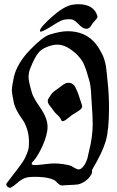

<svg xmlns="http://www.w3.org/2000/svg" viewBox="-20 -889 553 909"><path d="M392.6 -752.9Q392.6 -752.9 387.7 -752.9Q372.1 -752.9 351.6 -774.9Q331.1 -796.9 314.5 -797.9H305.7Q284.2 -797.9 269 -791Q253.9 -784.2 230 -768.6Q206.1 -752.9 185.5 -743.2Q177.7 -739.3 172.9 -739.3Q168.9 -739.3 168.9 -742.2Q168.9 -758.8 225.6 -809.1Q282.2 -859.4 321.3 -866.2Q335.9 -869.1 350.6 -869.1Q422.9 -869.1 440.4 -815.4Q441.4 -813.5 441.4 -810.5Q441.4 -805.7 438 -800.8Q434.6 -795.9 428.7 -790Q422.9 -784.2 419.9 -780.3Q418 -777.3 414.1 -771.5Q410.2 -765.6 408.2 -762.7Q406.2 -759.8 401.9 -756.8Q397.5 -753.9 392.6 -752.9ZM269.5 -321.3Q265.6 -332 252.4 -344.2Q239.3 -356.4 234.4 -363.3Q231.4 -369.1 223.6 -378.4Q215.8 -387.7 210.9 -395.5Q206.1 -403.3 206.1 -410.2Q206.1 -418 210 -422.9Q213.9 -429.7 216.8 -434.1Q219.7 -438.5 222.7 -442.4Q225.6 -446.3 227.5 -448.7Q229.5 -451.2 233.4 -454.1Q237.3 -457 238.3 -458Q239.3 -459 244.6 -462.9Q250 -466.8 252 -467.8Q255.9 -470.7 268.1 -480Q280.3 -489.3 287.6 -493.2Q294.9 -497.1 303.7 -497.1Q315.4 -497.1 323.7 -491.2Q332 -485.4 335.4 -479Q338.9 -472.7 343.8 -460.4Q348.6 -448.2 350.6 -444.3L369.1 -387.7Q369.1 -378.9 362.3 -372.1Q355.5 -365.2 340.3 -356.4Q325.2 -347.7 321.3 -344.7Q317.4 -341.8 307.1 -333.5Q296.9 -325.2 289.6 -320.3Q282.2 -315.4 277.3 -315.4Q271.5 -315.4 269.5 -321.3ZM123 -564.5Q115.2 -544.9 115.2 -523.4Q115.2 -502.9 131.8 -447.3Q137.7 -426.8 171.4 -377.9Q205.1 -329.1 205.1 -289.1Q205.1 -249 178.7 -192.4Q168 -169.9 157.7 -153.3Q147.5 -136.7 142.1 -131.3Q136.7 -126 133.3 -121.6Q129.9 -117.2 129.9 -113.3Q129.9 -107.4 147.5 -107.4Q158.2 -107.4 189.5 -111.3Q220.7 -115.2 235.4 -115.2Q272.5 -115.2 311.5 -105.5Q317.4 -103.5 331.1 -95.2Q344.7 -86.9 352.5 -86.9Q365.2 -86.9 377.9 -105.5Q383.8 -114.3 388.2 -124Q392.6 -133.8 393.6 -138.2Q394.5 -142.6 397.9 -157.7Q401.4 -172.9 402.3 -176.8Q418.9 -242.2 418.9 -302.7Q418.9 -336.9 414.1 -402.3Q413.1 -412.1 412.1 -432.1Q411.1 -452.1 410.6 -460.9Q410.2 -469.7 407.7 -484.9Q405.3 -500 400.4 -515.6Q399.4 -518.6 396 -529.8Q392.6 -541 392.1 -543.9Q391.6 -546.9 388.2 -556.6Q384.8 -566.4 383.3 -569.3Q381.8 -572.3 378.9 -580.6Q376 -588.9 373.5 -592.8Q371.1 -596.7 366.7 -603.5Q362.3 -610.4 358.4 -614.7Q354.5 -619.1 349.6 -625Q344.7 -630.9 338.9 -635.7Q292 -677.7 252 -677.7Q239.3 -677.7 227.5 -674.8Q185.5 -665 165 -642.6Q144.5 -620.1 123 -564.5ZM277.3 -10.7Q266.6 -10.7 258.8 -17.1Q251 -23.4 243.7 -31.2Q236.3 -39.1 210.9 -45.4Q185.5 -51.8 143.6 -51.8Q112.3 -51.8 96.2 -45.4Q80.1 -39.1 62.5 -23.4Q44.9 -7.8 30.3 0H26.4Q21.5 0 15.6 -4.9Q9.8 -9.8 9.8 -15.6Q9.8 -19.5 11.7 -21.5Q20.5 -33.2 39.1 -57.6Q57.6 -82 64 -89.8Q70.3 -97.7 82.5 -115.2Q94.7 -132.8 98.6 -141.6Q102.5 -150.4 108.4 -164.1Q114.3 -177.7 115.7 -189.5Q117.2 -201.2 117.2 -214.8Q117.2 -250 107.9 -278.3Q98.6 -306.6 86.9 -322.3Q75.2 -337.9 62.5 -360.4Q49.8 -382.8 44.9 -405.3Q36.1 -449.2 36.1 -460Q36.1 -479.5 45.9 -525.4Q61.5 -589.8 121.6 -652.3Q181.6 -714.8 215.8 -725.6Q266.6 -741.2 299.8 -741.2Q408.2 -741.2 457 -644.5Q458 -642.6 459 -641.6Q468.8 -625 474.1 -606.4Q479.5 -587.9 481.4 -576.7Q483.4 -565.4 485.8 -540.5Q488.3 -515.6 489.3 -503.9Q496.1 -444.3 496.1 -377.9Q496.1 -275.4 481 -222.2Q465.8 -168.9 417 -86.9Q415 -84 415.5 -77.1Q416 -70.3 414.1 -66.4Q401.4 -43 381.8 -30.3Q362.3 -17.6 346.7 -15.6Q331.1 -13.7 309.6 -13.2Q288.1 -12.7 282.2 -11.7Q281.2 -11.7 279.8 -11.2Q278.3 -10.7 277.3 -10.7Z"/></svg>

Font: Isabella
Style: Medium
Weight: 500
Designer: John Stracke
Version: Version 001.202